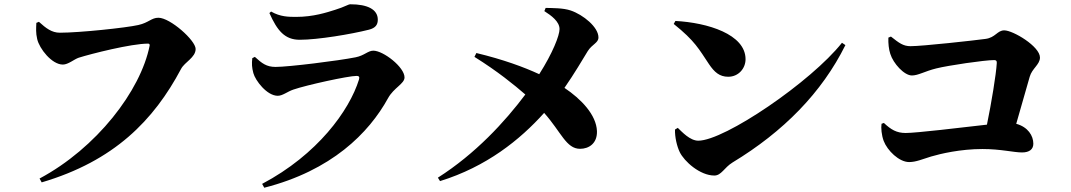

<svg xmlns="http://www.w3.org/2000/svg" viewBox="-20 -813 5010 898"><path d="M165 22 175 40C514 -60 699 -250 827 -491C844 -523 895 -544 895 -584C895 -624 776 -730 721 -730C688 -730 676 -707 627 -696C570 -683 352 -660 260 -660C222 -660 195 -681 162 -711L150 -706C149 -680 147 -660 154 -630C164 -586 222 -511 274 -511C299 -511 327 -536 348 -543C405 -561 593 -609 673 -609C678 -609 681 -605 680 -600C638 -388 431 -120 165 22Z M1206 47 1216 65C1530 -15 1705 -190 1795 -354C1822 -403 1872 -421 1872 -451C1872 -499 1773 -576 1726 -576C1701 -576 1684 -553 1643 -545C1563 -529 1330 -500 1269 -500C1226 -500 1205 -517 1172 -547L1160 -541C1157 -515 1158 -497 1165 -471C1174 -437 1228 -365 1279 -365C1302 -365 1323 -384 1352 -394C1413 -415 1608 -458 1648 -458C1658 -458 1663 -454 1659 -441C1614 -296 1465 -90 1206 47ZM1382 -627C1466 -627 1622 -653 1705 -674C1737 -682 1747 -698 1747 -721C1747 -769 1699 -793 1619 -793C1608 -793 1593 -781 1547 -767C1509 -755 1446 -734 1365 -734C1331 -734 1291 -734 1248 -759L1240 -752C1277 -669 1312 -627 1382 -627Z M2693 -117C2735 -117 2774 -143 2772 -200C2769 -276 2698 -350 2620 -402C2666 -468 2707 -538 2729 -574C2750 -607 2779 -612 2779 -638C2779 -686 2708 -744 2649 -764C2613 -776 2566 -775 2532 -776L2526 -761C2559 -740 2597 -712 2597 -677C2597 -647 2565 -565 2502 -466C2431 -499 2333 -535 2208 -565L2199 -547C2308 -479 2385 -416 2437 -371C2341 -243 2204 -94 2028 18L2038 34C2255 -33 2412 -159 2525 -285C2605 -195 2628 -117 2693 -117Z M3321 8C3354 8 3367 -29 3406 -53C3644 -197 3824 -380 3934 -602L3918 -613C3774 -431 3369 -155 3246 -155C3207 -155 3170 -196 3150 -215L3137 -207C3136 -172 3146 -129 3159 -102C3180 -58 3254 8 3321 8ZM3386 -454C3434 -454 3467 -493 3467 -536C3467 -653 3289 -707 3139 -715L3131 -701C3231 -621 3249 -583 3296 -513C3321 -476 3345 -454 3386 -454Z M4232 -55C4265 -55 4295 -69 4335 -81C4379 -94 4472 -116 4575 -116C4661 -116 4721 -100 4760 -100C4795 -100 4813 -115 4813 -141C4813 -178 4788 -219 4733 -234L4796 -454C4807 -493 4844 -511 4844 -544C4844 -596 4718 -671 4677 -671C4644 -671 4636 -637 4589 -631C4538 -624 4294 -597 4239 -597C4204 -597 4185 -612 4147 -642L4135 -637C4134 -610 4137 -582 4144 -561C4158 -516 4209 -460 4245 -460C4275 -460 4306 -480 4359 -493C4415 -507 4585 -532 4630 -532C4639 -532 4643 -528 4642 -518C4639 -465 4617 -332 4596 -230C4474 -216 4265 -191 4216 -191C4173 -191 4147 -207 4114 -238L4103 -234C4100 -215 4103 -181 4113 -154C4130 -109 4185 -55 4232 -55Z"/></svg>

Font: GenKiMin2 TW H
Style: Regular
Weight: 900
Version: Version 2.100;PS 2.1;hotconv 16.6.51;makeotf.lib2.5.65220 DE